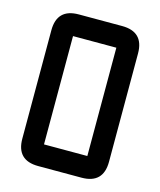

<svg xmlns="http://www.w3.org/2000/svg" viewBox="-105 -760 697 836"><g transform="rotate(15 244.0 -342.0)"><path d="M341.8 0H146.5Q48.8 0 48.8 -97.7V-585.9Q48.8 -683.6 146.5 -683.6H341.8Q439.5 -683.6 439.5 -585.9V-97.7Q439.5 0 341.8 0ZM341.8 -97.7V-585.9H146.5V-97.7Z"/></g></svg>

Font: BabelStone Runic Norse
Style: Regular
Weight: 400
Designer: Andrew West
Foundry: BabelStone
Version: Version 3.002 March 14, 2022